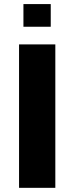

<svg xmlns="http://www.w3.org/2000/svg" viewBox="-20 -901 357 921"><path d="M71.4 0V-688H245.4V0ZM92.4 -772.7V-881.4H223.4V-772.7Z"/></svg>

Font: Saira Thin
Style: Regular
Weight: 100
Designer: Hector Gatti with collaboration of the Omnibus-Type team
Foundry: Omnibus-Type
Version: Version 1.101